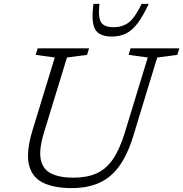

<svg xmlns="http://www.w3.org/2000/svg" viewBox="-20 -955 940 985"><path d="M206 -276Q179.5 -190 188.8 -139Q198 -88 240.8 -65.8Q283.5 -43.5 357.5 -43.5Q425.5 -43.5 474.5 -65.2Q523.5 -87 558.5 -137.2Q593.5 -187.5 620 -273.5L738 -660L640 -673.5L649.5 -707H900L889.5 -673.5L786.5 -660L663.5 -256.5Q633.5 -159 590.2 -100.5Q547 -42 487 -16Q427 10 347 10Q255.5 10 199 -18.5Q142.5 -47 128 -112.5Q113.5 -178 147.5 -289L261 -660L163 -673.5L173.5 -707H437L426.5 -673.5L323.5 -660ZM562 -815.5Q609 -815.5 641 -840.2Q673 -865 706.5 -935H743Q712.5 -870 684.5 -833.8Q656.5 -797.5 625.2 -782.5Q594 -767.5 553.5 -767.5Q489 -767.5 468 -804.8Q447 -842 459.5 -935H490Q482.5 -864.5 498.8 -840Q515 -815.5 562 -815.5Z"/></svg>

Font: Newsreader 6pt Light
Style: Italic
Weight: 300
Italic angle: -17°
Designer: Hugues Gentile
Foundry: Production Type
Version: Version 1.003; ttfautohint (v1.8.3)